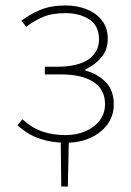

<svg xmlns="http://www.w3.org/2000/svg" viewBox="-20 -510 480 702"><path d="M204 172 202 -10H232L228 172ZM221 12Q171 12 126.5 -2.5Q82 -17 44 -52L62 -74Q98 -41 136.5 -28.5Q175 -16 220 -16Q259 -16 292 -30Q325 -44 344.5 -69.5Q364 -95 364 -129Q364 -183 321.5 -210.5Q279 -238 202 -238H144V-266H188Q265 -266 303.5 -293Q342 -320 342 -366Q342 -416 306.5 -439Q271 -462 220 -462Q171 -462 138.5 -448.5Q106 -435 76 -412L58 -434Q88 -457 126.5 -473.5Q165 -490 220 -490Q262 -490 297 -476Q332 -462 353 -435Q374 -408 374 -368Q374 -328 351 -300.5Q328 -273 292 -256V-252Q333 -242 364.5 -212Q396 -182 396 -128Q396 -87 373 -55.5Q350 -24 310.5 -6Q271 12 221 12Z"/></svg>

Font: Source Sans 3
Style: Regular
Weight: 200
Designer: Paul D. Hunt
Foundry: Adobe
Version: Version 3.046;hotconv 1.0.118;makeotfexe 2.5.65603